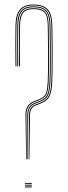

<svg xmlns="http://www.w3.org/2000/svg" viewBox="-20 -825 299 845"><path d="M106.2 -124 108.2 -319Q108.5 -354.8 135.8 -364.8L151.8 -370.8Q174.8 -379.5 186.4 -391.6Q198 -403.8 202.2 -429.8Q206.5 -455.8 207.2 -506Q208 -562.2 207.5 -611Q207 -659.8 206.2 -713Q205.5 -760.5 187.2 -780.8Q169 -801 127.2 -801Q88 -801 70.6 -780.1Q53.2 -759.2 52.2 -712Q50.8 -634.8 52.2 -533H48.2Q47.5 -582.2 47.6 -628.4Q47.8 -674.5 48.2 -712Q49 -761.5 67.9 -783.2Q86.8 -805 127.2 -805Q170.8 -805 190.1 -783.8Q209.5 -762.5 210.2 -713Q211 -659.8 211.5 -611Q212 -562.2 211.2 -506Q210.5 -455.2 206.1 -428.5Q201.8 -401.8 189.6 -388.9Q177.5 -376 153.2 -367L137.2 -361Q112.5 -351.5 112.2 -319L109.2 -124ZM100.8 -124 100.2 -319Q100.2 -360 133 -372.2L149 -378.2Q170.2 -386.2 180.6 -397.2Q191 -408.2 194.8 -432.9Q198.5 -457.5 199.2 -506.2Q200 -562.2 199.5 -610.9Q199 -659.5 198.2 -712.8Q197.5 -757.5 181.8 -775.2Q166 -793 127.2 -793Q91.5 -793 76.2 -774.6Q61 -756.2 60.2 -711.8Q58.8 -635 60.2 -533H56.2Q55.5 -582.5 55.6 -628.5Q55.8 -674.5 56.2 -711.8Q56.8 -758 73.2 -777.5Q89.8 -797 127.2 -797Q167.5 -797 184.5 -778.1Q201.5 -759.2 202.2 -713Q203 -659.8 203.5 -611Q204 -562.2 203.2 -506Q202.5 -456.8 198.6 -431.4Q194.8 -406 183.8 -394.5Q172.8 -383 150.5 -374.5L134.5 -368.5Q104.2 -357.2 104.2 -319L103.5 -124ZM95.2 -124 92.2 -319Q91.5 -365 130.2 -379.8L146.2 -385.8Q165.5 -393 174.9 -402.8Q184.2 -412.5 187.5 -435.8Q190.8 -459 191.2 -506.2Q192 -562.2 191.5 -610.9Q191 -659.5 190.2 -712.8Q189.8 -754 176 -769.5Q162.2 -785 127.2 -785Q95.2 -785 82.1 -768.9Q69 -752.8 68.2 -711.8Q66.8 -635.8 68.2 -533H64.2Q63.5 -583 63.6 -628.9Q63.8 -674.8 64.2 -711.8Q64.8 -754.5 79 -771.8Q93.2 -789 127.2 -789Q164 -789 178.8 -772.4Q193.5 -755.8 194.2 -712.8Q195 -659.5 195.5 -610.9Q196 -562.2 195.2 -506.2Q194.8 -458.2 191.2 -434.4Q187.8 -410.5 177.8 -400.1Q167.8 -389.8 147.5 -382L131.8 -376Q96 -362.2 96.2 -319L98 -124ZM90 -16V-20H120V-16ZM90 -8V-12H120V-8ZM90 0V-4H120V0Z"/></svg>

Font: Big Shoulders Inline Display Thin
Style: Regular
Weight: 100
Designer: Patric King
Foundry: XO Type Co
Version: Version 1.000